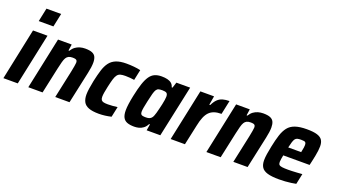

<svg xmlns="http://www.w3.org/2000/svg" viewBox="-64 -1259 3124 1782"><g transform="rotate(20 1498.5 -367.5)"><path d="M130 -610 158 -743H303L275 -610ZM3 0 110 -510H253L145 0Z M249 0 357 -510H492L483 -448H491Q507 -474 527.5 -489Q548 -504 572.5 -511Q597 -518 623 -518Q668 -518 693 -507.5Q718 -497 728 -475Q738 -453 738 -419Q738 -400 734.5 -373Q731 -346 724 -315L656 0H515L574 -275Q581 -308 584.5 -330.5Q588 -353 589 -365Q589 -380 584 -387Q579 -394 568.5 -396.5Q558 -399 541 -399Q518 -399 503 -391.5Q488 -384 478.5 -368Q469 -352 461.5 -324Q454 -296 445 -255L390 0Z M947 8Q883 8 846 -6.5Q809 -21 794 -50Q779 -79 779 -121Q779 -145 784 -181Q789 -217 798 -260Q812 -325 827 -373.5Q842 -422 866 -454Q890 -486 929.5 -502Q969 -518 1030 -518Q1069 -518 1105.5 -514.5Q1142 -511 1171 -504L1149 -400Q1132 -403 1107 -405Q1082 -407 1061 -407Q1032 -407 1013 -402Q994 -397 981.5 -381Q969 -365 960 -335Q951 -305 940 -255Q932 -219 928 -194Q924 -169 924 -152Q924 -131 931.5 -120.5Q939 -110 955 -106.5Q971 -103 997 -103Q1018 -103 1043.5 -105Q1069 -107 1091 -110L1069 -7Q1040 0 1008.5 4Q977 8 947 8Z M1297 8Q1254 8 1226.5 -2.5Q1199 -13 1185.5 -38.5Q1172 -64 1172 -109Q1172 -136 1177 -172.5Q1182 -209 1192 -257Q1208 -333 1224.5 -383Q1241 -433 1262 -463Q1283 -493 1311.5 -505.5Q1340 -518 1379 -518Q1411 -518 1436 -512Q1461 -506 1477.5 -492Q1494 -478 1500 -454H1508L1526 -510H1662L1553 0H1418L1428 -62H1420Q1405 -33 1384.5 -18Q1364 -3 1341.5 2.5Q1319 8 1297 8ZM1369 -110Q1388 -110 1400.5 -114Q1413 -118 1422.5 -127.5Q1432 -137 1438 -153Q1443 -164 1448.5 -184Q1454 -204 1460 -228.5Q1466 -253 1471.5 -277.5Q1477 -302 1480 -323Q1483 -344 1483 -355Q1483 -381 1471 -390Q1459 -399 1429 -399Q1407 -399 1393 -395.5Q1379 -392 1369.5 -378Q1360 -364 1352 -335Q1344 -306 1333 -255Q1324 -214 1319.5 -188.5Q1315 -163 1315 -147Q1315 -131 1320.5 -123Q1326 -115 1338 -112.5Q1350 -110 1369 -110Z M1655 0 1763 -510H1898L1883 -422H1892Q1911 -461 1932.5 -481.5Q1954 -502 1982.5 -510Q2011 -518 2048 -518L2019 -381Q1978 -381 1948.5 -371Q1919 -361 1898.5 -340Q1878 -319 1863.5 -284Q1849 -249 1839 -199L1796 0Z M2008 0 2116 -510H2251L2242 -448H2250Q2266 -474 2286.5 -489Q2307 -504 2331.5 -511Q2356 -518 2382 -518Q2427 -518 2452 -507.5Q2477 -497 2487 -475Q2497 -453 2497 -419Q2497 -400 2493.5 -373Q2490 -346 2483 -315L2415 0H2274L2333 -275Q2340 -308 2343.5 -330.5Q2347 -353 2348 -365Q2348 -380 2343 -387Q2338 -394 2327.5 -396.5Q2317 -399 2300 -399Q2277 -399 2262 -391.5Q2247 -384 2237.5 -368Q2228 -352 2220.5 -324Q2213 -296 2204 -255L2149 0Z M2727 8Q2654 8 2612.5 -4.5Q2571 -17 2554 -43.5Q2537 -70 2537 -112Q2537 -140 2542.5 -175.5Q2548 -211 2557 -254Q2571 -323 2587 -372.5Q2603 -422 2628.5 -454.5Q2654 -487 2698.5 -502.5Q2743 -518 2813 -518Q2879 -518 2915.5 -506.5Q2952 -495 2967 -471.5Q2982 -448 2982 -410Q2982 -391 2979 -366Q2976 -341 2970.5 -313.5Q2965 -286 2958 -254L2949 -215H2689Q2685 -194 2682 -176.5Q2679 -159 2679 -147Q2679 -128 2687 -119.5Q2695 -111 2716.5 -108Q2738 -105 2777 -105Q2794 -105 2817 -106Q2840 -107 2865.5 -108.5Q2891 -110 2915 -112L2893 -8Q2874 -4 2846 0Q2818 4 2787 6Q2756 8 2727 8ZM2707 -300H2835L2837 -312Q2842 -334 2844 -348.5Q2846 -363 2846 -373Q2846 -389 2841 -396.5Q2836 -404 2825 -406Q2814 -408 2796 -408Q2774 -408 2760 -404.5Q2746 -401 2737.5 -390Q2729 -379 2722 -357.5Q2715 -336 2707 -300Z"/></g></svg>

Font: Saira SemiCondensed
Style: Bold Italic
Weight: 700
Width: 4
Italic angle: -12°
Designer: Hector Gatti with collaboration of the Omnibus-Type team
Foundry: Omnibus-Type
Version: Version 1.101